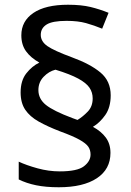

<svg xmlns="http://www.w3.org/2000/svg" viewBox="-20 -785 553 810"><path d="M67 -395Q67 -445 91 -475.5Q115 -506 146 -521Q110 -541 90 -568.5Q70 -596 70 -636Q70 -696 121 -730.5Q172 -765 267 -765Q323 -765 362 -755.5Q401 -746 438 -731L411 -664Q377 -678 343 -687.5Q309 -697 261 -697Q201 -697 176.5 -681.5Q152 -666 152 -638Q152 -610 180 -590.5Q208 -571 284 -543Q361 -515 404 -479Q447 -443 447 -383Q447 -332 424 -299.5Q401 -267 372 -250Q407 -231 426.5 -204.5Q446 -178 446 -140Q446 -71 388.5 -33Q331 5 228 5Q173 5 132 -3.5Q91 -12 59 -28V-103Q91 -88 138 -75Q185 -62 232 -62Q306 -62 334 -83.5Q362 -105 362 -133Q362 -152 352.5 -166Q343 -180 315.5 -195.5Q288 -211 233 -231Q181 -251 143.5 -272Q106 -293 86.5 -322Q67 -351 67 -395ZM142 -405Q142 -368 173.5 -342.5Q205 -317 285 -287L307 -279Q330 -293 350.5 -314.5Q371 -336 371 -370Q371 -395 357.5 -415Q344 -435 310 -453.5Q276 -472 214 -491Q186 -484 164 -461Q142 -438 142 -405Z"/></svg>

Font: Noto Sans Palmyrene
Style: Regular
Weight: 400
Designer: Monotype Design Team
Foundry: Monotype Imaging Inc.
Version: Version 2.001; ttfautohint (v1.8.4.7-5d5b)